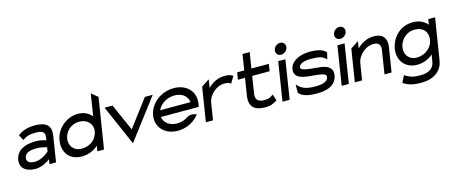

<svg xmlns="http://www.w3.org/2000/svg" viewBox="-49 -1299 5067 2149"><g transform="rotate(-15 2484.5 -224.5)"><path d="M49 -135C35 -46 100 11 212 11C288 11 357 -34 384 -55L375 0H451L498 -298C516 -409 460 -462 331 -462C238 -462 181 -440 133 -404L129 -401L162 -336L167 -340C212 -372 250 -381 318 -381C395 -381 425 -359 415 -298L410 -266C394 -272 347 -288 294 -288C168 -288 67 -246 49 -135ZM137 -136C146 -193 207 -209 281 -209C333 -209 383 -194 398 -189L391 -143C380 -133 307 -68 228 -68C166 -68 130 -89 137 -136Z M552 -226C533 -108 593 11 750 11C830 11 895 -22 940 -63L930 0H1007L1100 -585L1026 -646L986 -390C954 -429 904 -462 825 -462C702 -462 574 -368 552 -226ZM640 -226C652 -300 719 -373 816 -373C920 -373 972 -299 960 -226C946 -138 874 -74 769 -74C677 -74 627 -145 640 -226Z M1134 -451 1338 16 1692 -451H1601L1365 -138L1226 -451Z M1636 -226C1615 -95 1709 11 1862 11C1963 11 2053 -36 2107 -106L2111 -111L2106 -114C2106 -114 2046 -141 1999 -108C1963 -85 1921 -70 1875 -70C1789 -70 1724 -119 1717 -187H2155L2161 -225C2182 -356 2089 -462 1937 -462C1784 -462 1657 -357 1636 -226ZM1728 -262C1756 -330 1835 -381 1924 -381C2011 -381 2074 -331 2079 -262Z M2187 0H2270L2300 -191C2308 -244 2338 -287 2373 -316C2403 -343 2448 -365 2500 -365C2545 -365 2551 -359 2567 -347L2572 -344L2619 -422L2615 -425C2589 -438 2579 -447 2521 -447C2440 -447 2375 -408 2327 -360L2342 -456L2250 -396Z M2657 -367H2739L2706 -160C2691 -50 2745 11 2871 11C2943 11 2974 -8 3011 -31L3014 -33L2990 -105L2984 -102C2952 -81 2945 -70 2884 -70C2809 -70 2781 -104 2791 -168L2822 -367H3024L3037 -449H2835L2864 -632H2781L2752 -449H2670Z M3141 -578C3135 -541 3160 -512 3197 -512C3234 -512 3269 -541 3275 -578C3281 -615 3255 -644 3218 -644C3181 -644 3147 -615 3141 -578ZM3075 0H3158L3229 -451H3146Z M3277 -325C3264 -241 3327 -215 3402 -203C3463 -193 3542 -193 3594 -178C3616 -171 3632 -161 3628 -138C3620 -89 3564 -70 3481 -70C3380 -70 3326 -85 3276 -139L3267 -148L3266 -51L3268 -49C3311 0 3391 11 3475 11C3639 11 3702 -57 3715 -136C3725 -201 3691 -232 3647 -250C3583 -274 3472 -267 3401 -288C3378 -295 3361 -302 3364 -323C3371 -365 3433 -381 3509 -381C3602 -381 3646 -367 3675 -334L3681 -327L3700 -402L3699 -403C3671 -447 3592 -462 3515 -462C3378 -462 3289 -399 3277 -325Z M3827 -578C3821 -541 3846 -512 3883 -512C3920 -512 3955 -541 3961 -578C3967 -615 3941 -644 3904 -644C3867 -644 3833 -615 3827 -578ZM3761 0H3844L3915 -451H3832Z M3913 0H3997L4027 -187C4035 -240 4065 -283 4100 -312C4130 -339 4175 -361 4228 -361C4288 -361 4308 -325 4300 -273L4257 0H4339L4384 -283C4399 -378 4358 -443 4250 -443C4166 -443 4102 -404 4053 -356L4066 -437L3973 -376Z M4442 -245C4420 -103 4515 -9 4638 -9C4716 -9 4778 -38 4824 -79L4810 6C4799 75 4739 114 4649 114C4588 114 4539 112 4470 68L4465 64L4425 144L4428 146C4502 193 4565 197 4636 197C4796 197 4877 109 4892 12L4969 -471H4890L4880 -408C4848 -448 4793 -482 4713 -482C4556 -482 4461 -363 4442 -245ZM4529 -240C4542 -323 4615 -397 4707 -397C4812 -397 4863 -331 4849 -240C4837 -164 4762 -88 4658 -88C4561 -88 4517 -164 4529 -240Z"/></g></svg>

Font: Charger Pro
Style: BdExtObl
Weight: 700
Designer: Jasper
Foundry: Cannot Into Space Fonts
Version: Version 1.09